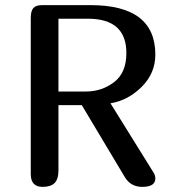

<svg xmlns="http://www.w3.org/2000/svg" viewBox="-20 -729 683 749"><path d="M100 -659Q100 -686 110 -697.5Q120 -709 144 -709H333Q586 -709 586 -516Q586 -443 532.5 -390Q479 -337 411 -326L577 -59Q586 -46 586 -33Q586 0 535 0Q490 0 467 -38L299 -319H208V-65Q208 -30 193 -15Q178 0 146 0Q100 0 100 -50ZM208 -656V-372H315Q377 -372 425 -408.5Q473 -445 473 -522Q473 -656 323 -656Z"/></svg>

Font: Marmelad
Style: Regular
Weight: 400
Designer: Manvel Shmavonyan
Foundry: Cyreal
Version: Version 1.001;PS 001.001;hotconv 1.0.88;makeotf.lib2.5.64775